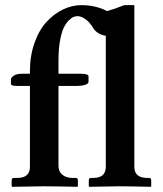

<svg xmlns="http://www.w3.org/2000/svg" viewBox="-20 -718 626 739"><path d="M95.2 -76.2V-387.2H48.8Q32.2 -387.2 27.1 -389.4Q22 -391.6 22 -397V-411.1Q22 -418.9 32.5 -426.5Q43 -434.1 65.9 -434.1H95.2V-443.8Q95.2 -503.4 112.8 -553Q130.4 -602.5 158.9 -633.5Q187.5 -664.6 222.2 -681.4Q256.8 -698.2 293 -698.2Q348.6 -698.2 392.1 -675.3Q421.9 -683.6 458 -698.2H497.1V-76.2Q497.1 -33.2 545.9 -33.2H554.2Q562 -33.2 562 -23.9V-1L560.1 1Q479 -1 439.9 -1L324.2 1L321.8 -1V-23.9Q321.8 -33.2 330.1 -33.2H338.9Q387.2 -33.2 387.2 -76.2V-569.8V-580.1Q352.1 -586.4 336.9 -612.8Q324.7 -633.3 308.3 -644.5Q292 -655.8 278.8 -655.8Q271 -655.8 262.7 -652.6Q254.4 -649.4 243.7 -638.4Q232.9 -627.4 224.6 -609.6Q216.3 -591.8 210.7 -559.6Q205.1 -527.3 205.1 -484.9V-434.1H292Q320.8 -434.1 320.8 -423.8V-403.8Q320.8 -395.5 307.1 -391.4Q293.5 -387.2 276.9 -387.2H205.1V-79.1Q205.1 -58.1 219.7 -45.7Q234.4 -33.2 258.8 -33.2H272Q279.8 -33.2 279.8 -23.9V-1L277.8 1Q187 -1 147.9 -1L26.9 1L24.9 -1V-23.9Q24.9 -33.2 33.2 -33.2H46.9Q95.2 -33.2 95.2 -76.2Z"/></svg>

Font: Linux Libertine G
Style: Semibold
Weight: 600
Designer: Philipp H. Poll
Foundry: Philipp H. Poll
Version: Version 5.1.1